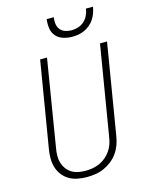

<svg xmlns="http://www.w3.org/2000/svg" viewBox="-139 -1041 878 1134"><g transform="rotate(-15 300.0 -473.5)"><path d="M249 8Q220 8 192 2.5Q164 -3 141 -16.5Q118 -30 101.5 -51.5Q85 -73 77 -99Q69 -125 69 -153.5Q69 -182 74 -211L161 -735H203L116 -204Q112 -182 111.5 -159.5Q111 -137 117 -116.5Q123 -96 135.5 -78.5Q148 -61 166 -50Q184 -39 205.5 -34.5Q227 -30 249 -30Q271 -30 292.5 -33.5Q314 -37 335 -46Q356 -55 374 -70Q392 -85 405 -103.5Q418 -122 425.5 -143Q433 -164 436 -186L527 -735H570L478 -179Q474 -153 464.5 -127.5Q455 -102 439 -79.5Q423 -57 400.5 -39.5Q378 -22 353 -11Q328 0 301 4Q274 8 249 8ZM379 -815Q351 -815 324.5 -823.5Q298 -832 281 -851.5Q264 -871 260 -899Q256 -927 260 -955H303Q300 -935 302.5 -915Q305 -895 316.5 -880.5Q328 -866 346.5 -859.5Q365 -853 385 -853Q406 -853 426.5 -859.5Q447 -866 463 -880.5Q479 -895 488 -914.5Q497 -934 500 -955H543Q540 -936 533.5 -917.5Q527 -899 516 -882Q505 -865 489 -851.5Q473 -838 454.5 -829.5Q436 -821 417 -818Q398 -815 379 -815Z"/></g></svg>

Font: Iosevka Curly XLtEx
Style: Italic
Weight: 200
Width: 7
Italic angle: -9°
Monospace: yes
Designer: Belleve Invis
Foundry: Belleve Invis
Version: Version 11.1.0; ttfautohint (v1.8.3)